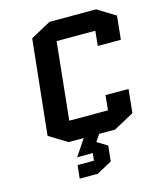

<svg xmlns="http://www.w3.org/2000/svg" viewBox="-134 -801 943 1126"><g transform="rotate(-15 337.5 -238.0)"><path d="M481 -205H621L606 -62L483 5H386L358 47L420 85L410 179L318 229H208L217 149H316L321 104H226L293 5H200L91 -62L152 -638L275 -705H558L667 -638L652 -495H512L521 -585H286L237 -115H472Z"/></g></svg>

Font: Quantico
Style: Bold Italic
Weight: 700
Italic angle: -12°
Designer: Matt Desmond
Foundry: MADtype
Version: Version 2.002